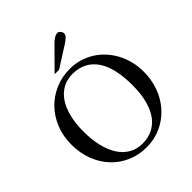

<svg xmlns="http://www.w3.org/2000/svg" viewBox="-244 -1045 1211 1211"><g transform="rotate(-45 361.5 -439.5)"><path d="M683.1 -335Q683.1 -285.2 671.9 -239.5Q660.6 -193.8 639.9 -155Q619.1 -116.2 589.8 -84.7Q560.5 -53.2 524.4 -30.8Q488.3 -8.3 446.3 3.7Q404.3 15.6 357.9 15.6Q290.5 15.6 231.7 -9.5Q172.9 -34.7 128.9 -80.6Q85 -126.5 59.8 -190.7Q34.7 -254.9 34.7 -333Q34.7 -407.2 60.1 -470.5Q85.4 -533.7 130.1 -579.8Q174.8 -626 235.4 -651.9Q295.9 -677.7 366.7 -677.7Q410.2 -677.7 450.4 -666Q490.7 -654.3 525.9 -632.8Q561 -611.3 589.8 -580.6Q618.7 -549.8 639.4 -511.7Q660.2 -473.6 671.6 -429.2Q683.1 -384.8 683.1 -335ZM572.8 -322.3Q573.2 -397.9 560.1 -457.5Q546.9 -517.1 519.8 -558.1Q492.7 -599.1 451.9 -620.8Q411.1 -642.6 356 -643.1Q306.2 -643.1 267.3 -621.8Q228.5 -600.6 201.7 -560.8Q174.8 -521 160.9 -464.1Q147 -407.2 147 -335.9Q147 -265.6 160.6 -207.5Q174.3 -149.4 200.7 -107.7Q227.1 -65.9 266.4 -42.7Q305.7 -19.5 356.9 -19Q404.3 -19 443.8 -37.1Q483.4 -55.2 512 -92.5Q540.5 -129.9 556.4 -187Q572.3 -244.1 572.8 -322.3ZM499 -861.8Q499 -847.7 486.6 -835.4Q474.1 -823.2 458.5 -813L314 -721.2H273.9L412.6 -860.8Q425.3 -874 441.2 -883.8Q457 -893.6 473.1 -893.6Q477.1 -893.6 481.4 -890.6Q485.8 -887.7 489.7 -882.8Q493.7 -877.9 496.3 -872.3Q499 -866.7 499 -861.8Z"/></g></svg>

Font: Doulos SIL APac
Style: Regular
Weight: 400
Designer: Walt Agee, Victor Gaultney, Peter Martin, Debbi Hosken, Becca Hirsbrunner
Foundry: SIL International
Version: Version 5.000